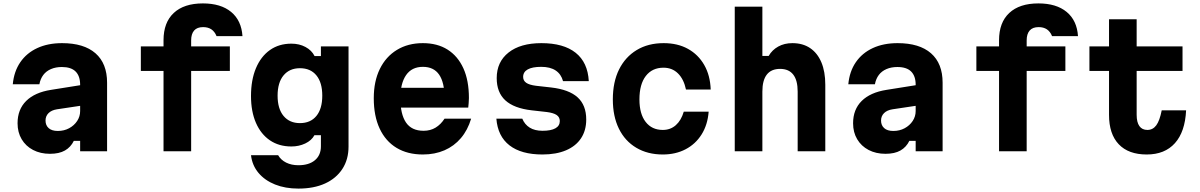

<svg xmlns="http://www.w3.org/2000/svg" viewBox="-20 -887 7040 1126"><path d="M461 -389V-268L314 -246Q282 -241 264.5 -223.5Q247 -206 247 -180Q247 -152 265.5 -135.5Q284 -119 319 -119Q356 -119 385.5 -135Q415 -151 432.5 -177.5Q450 -204 450 -236V-390Q450 -441 423.5 -467.5Q397 -494 343 -494Q307 -494 279 -482Q251 -470 234 -447.5Q217 -425 211 -393H55Q62 -468 99 -522Q136 -576 198.5 -605Q261 -634 344 -634Q472 -634 540 -574.5Q608 -515 608 -402V0H450V-61H413Q395 -24 361 -4.5Q327 15 273 15Q217 15 174 -7.5Q131 -30 107 -70.5Q83 -111 83 -164Q83 -245 133.5 -295Q184 -345 279 -360Z M1101 0H939V-471H806V-615H939V-651Q939 -755 999 -811Q1059 -867 1170 -867Q1275 -867 1335.5 -817Q1396 -767 1402 -675H1250Q1239 -702 1219.5 -715Q1200 -728 1171 -728Q1136 -728 1118.5 -708Q1101 -688 1101 -650V-615H1328V-471H1101Z M2024 -27Q2024 48 1988 103.5Q1952 159 1886.5 189Q1821 219 1730 219Q1653 219 1593 195Q1533 171 1496 127Q1459 83 1452 23H1611Q1627 51 1658 66.5Q1689 82 1730 82Q1792 82 1827 52.5Q1862 23 1862 -29V-94H1824Q1807 -63 1770 -45.5Q1733 -28 1689 -28Q1616 -28 1563 -64Q1510 -100 1481 -166.5Q1452 -233 1452 -324Q1452 -418 1481 -487Q1510 -556 1563 -593.5Q1616 -631 1689 -631Q1735 -631 1771.5 -611.5Q1808 -592 1825 -558H1862V-615H2024ZM1608 -326Q1608 -249 1643 -207Q1678 -165 1739 -165Q1801 -165 1835.5 -207Q1870 -249 1870 -326Q1870 -403 1835.5 -445Q1801 -487 1739 -487Q1678 -487 1643 -445Q1608 -403 1608 -326Z M2299 -372H2640L2587 -312Q2587 -403 2555.5 -449Q2524 -495 2460 -495Q2395 -495 2361.5 -446.5Q2328 -398 2328 -311Q2328 -217 2361 -168.5Q2394 -120 2464 -120Q2504 -120 2534.5 -138.5Q2565 -157 2587 -191H2743Q2723 -124 2683 -77Q2643 -30 2586.5 -5.5Q2530 19 2460 19Q2370 19 2305.5 -20Q2241 -59 2206.5 -133Q2172 -207 2172 -311Q2172 -410 2207.5 -482.5Q2243 -555 2308 -594.5Q2373 -634 2460 -634Q2545 -634 2605 -596Q2665 -558 2697.5 -486.5Q2730 -415 2730 -312Q2730 -296 2728.5 -282Q2727 -268 2726 -256H2299Z M3043 -191Q3057 -157 3086.5 -138.5Q3116 -120 3162 -120Q3211 -120 3237 -134.5Q3263 -149 3263 -177Q3263 -200 3244.5 -212.5Q3226 -225 3187 -230L3098 -240Q2994 -252 2943.5 -298.5Q2893 -345 2893 -429Q2893 -524 2962.5 -579Q3032 -634 3155 -634Q3285 -634 3356 -577.5Q3427 -521 3433 -411H3282Q3271 -452 3239 -473.5Q3207 -495 3154 -495Q3102 -495 3075 -480Q3048 -465 3048 -436Q3048 -414 3066 -401.5Q3084 -389 3123 -384L3212 -374Q3317 -362 3367.5 -316Q3418 -270 3418 -186Q3418 -122 3387.5 -76Q3357 -30 3299.5 -5.5Q3242 19 3161 19Q3037 19 2968 -34.5Q2899 -88 2891 -191Z M3867 19Q3778 19 3711.5 -20.5Q3645 -60 3609.5 -132.5Q3574 -205 3574 -304Q3574 -406 3610.5 -479.5Q3647 -553 3714 -593.5Q3781 -634 3872 -634Q3954 -634 4014.5 -600.5Q4075 -567 4110 -506Q4145 -445 4148 -362H4003Q3990 -423 3956 -456.5Q3922 -490 3871 -490Q3805 -490 3767.5 -441.5Q3730 -393 3730 -304Q3730 -219 3766.5 -172Q3803 -125 3867 -125Q3912 -125 3943.5 -153Q3975 -181 3990 -232H4136Q4130 -155 4094.5 -98.5Q4059 -42 4000.5 -11.5Q3942 19 3867 19Z M4289 0V-848H4451V-559H4488Q4508 -594 4544 -614Q4580 -634 4627 -634Q4688 -634 4731 -605Q4774 -576 4797 -521.5Q4820 -467 4820 -390V0H4658V-350Q4658 -416 4632 -449.5Q4606 -483 4555 -483Q4503 -483 4477 -449.5Q4451 -416 4451 -350V0Z M5361 -389V-268L5214 -246Q5182 -241 5164.5 -223.5Q5147 -206 5147 -180Q5147 -152 5165.5 -135.5Q5184 -119 5219 -119Q5256 -119 5285.5 -135Q5315 -151 5332.5 -177.5Q5350 -204 5350 -236V-390Q5350 -441 5323.5 -467.5Q5297 -494 5243 -494Q5207 -494 5179 -482Q5151 -470 5134 -447.5Q5117 -425 5111 -393H4955Q4962 -468 4999 -522Q5036 -576 5098.5 -605Q5161 -634 5244 -634Q5372 -634 5440 -574.5Q5508 -515 5508 -402V0H5350V-61H5313Q5295 -24 5261 -4.5Q5227 15 5173 15Q5117 15 5074 -7.5Q5031 -30 5007 -70.5Q4983 -111 4983 -164Q4983 -245 5033.5 -295Q5084 -345 5179 -360Z M6001 0H5839V-471H5706V-615H5839V-651Q5839 -755 5899 -811Q5959 -867 6070 -867Q6175 -867 6235.5 -817Q6296 -767 6302 -675H6150Q6139 -702 6119.5 -715Q6100 -728 6071 -728Q6036 -728 6018.5 -708Q6001 -688 6001 -650V-615H6228V-471H6001Z M6646 -774V-615H6915V-471H6646V-214Q6646 -170 6662 -147.5Q6678 -125 6709 -125Q6741 -125 6761 -152Q6781 -179 6793 -240H6936Q6930 -114 6870.5 -47.5Q6811 19 6705 19Q6598 19 6541 -41Q6484 -101 6484 -213V-471H6369V-615H6484V-774Z"/></svg>

Font: Martian Mono
Style: Bold
Weight: 700
Designer: Roman Shamin
Foundry: Evil Martians
Version: Version 1.000